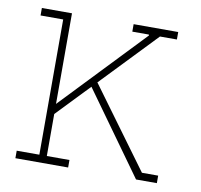

<svg xmlns="http://www.w3.org/2000/svg" viewBox="-65 -596 697 665"><g transform="rotate(10 284.0 -264.0)"><path d="M131.3 -168.9 122.6 -195.3 412.1 -499 411.1 -502H353V-528.3H509.8V-502H450.2ZM30.3 0V-26.4H109.9V-502H30.3V-528.3H136.2V-26.4H215.8V0ZM454.6 0 239.3 -299.8 257.8 -316.9 470.7 -26.4H527.8V0Z"/></g></svg>

Font: Roboto Slab LO Thin
Style: Regular
Weight: 250
Designer: Google
Version: Version 2.00;September 28, 2018;FontCreator 11.5.0.2427 64-b